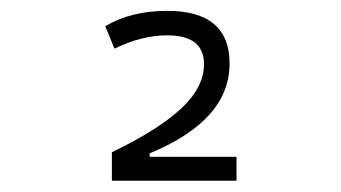

<svg xmlns="http://www.w3.org/2000/svg" viewBox="-20 -723 626 352"><path d="M185.1 -391.6V-443.8Q270 -484.9 312 -523.9Q354 -563 354 -605.5Q354 -658.2 286.6 -658.2Q239.7 -658.2 189.9 -633.8L172.9 -674.8Q219.7 -703.1 286.6 -703.1Q400.9 -703.1 400.9 -606.4Q400.9 -502.4 254.4 -441.9V-435.5H413.6V-391.6Z"/></svg>

Font: Cascadia Mono ExtraLight
Style: Regular
Weight: 200
Monospace: yes
Designer: Aaron Bell
Foundry: Saja Typeworks
Version: Version 2404.023; ttfautohint (v1.8.4)